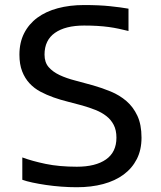

<svg xmlns="http://www.w3.org/2000/svg" viewBox="-20 -747 651 777"><path d="M320.3 -726.6Q381.8 -726.6 425.8 -721.9Q469.7 -717.3 500 -711.9V-621.6Q480.5 -626.5 460.9 -630.6Q441.4 -634.8 420.2 -637.7Q398.9 -640.6 374.5 -642.1Q350.1 -643.6 320.3 -643.6Q244.6 -643.6 202.4 -614Q160.2 -584.5 160.2 -525.9Q160.2 -494.6 177 -475.3Q193.8 -456.1 221.4 -443.1Q249 -430.2 284.4 -421.1Q319.8 -412.1 356.4 -401.6Q393.1 -391.1 428.5 -376.5Q463.9 -361.8 491.5 -338.1Q519 -314.5 535.9 -278.6Q552.7 -242.7 552.7 -189.9Q552.7 -140.6 533.7 -103.3Q514.6 -65.9 480.2 -40.5Q445.8 -15.1 397.7 -2.2Q349.6 10.7 291 10.7Q260.3 10.7 228 8.3Q195.8 5.9 166 1.5Q136.2 -2.9 111.1 -8.3Q85.9 -13.7 70.3 -19.5V-109.9Q109.9 -95.2 164.8 -83.7Q219.7 -72.3 291 -72.3Q366.7 -72.3 408.9 -101.8Q451.2 -131.3 451.2 -189.9Q451.2 -220.2 440.2 -241.5Q429.2 -262.7 410.4 -277.3Q391.6 -292 366.5 -302Q341.3 -312 313 -320.1Q284.7 -328.1 254.9 -335.4Q225.1 -342.8 196.8 -352.8Q168.5 -362.8 143.3 -376.2Q118.2 -389.6 99.4 -409.9Q80.6 -430.2 69.6 -458.5Q58.6 -486.8 58.6 -525.9Q58.6 -574.7 77.6 -612.3Q96.7 -649.9 131.1 -675.3Q165.5 -700.7 213.6 -713.6Q261.7 -726.6 320.3 -726.6Z"/></svg>

Font: Arian AMU
Style: Regular
Weight: 400
Designer: Ruben Hakobyan (Tarumian)
Foundry: Ruben Hakobyan (Tarumian)
Version: Version 4.003